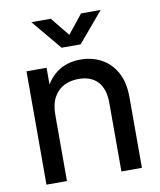

<svg xmlns="http://www.w3.org/2000/svg" viewBox="-82 -795 718 860"><g transform="rotate(-10 276.5 -364.5)"><path d="M152.8 -299.3V0H59.6V-515.6H150.9V-389.2H127.4Q152.3 -458.5 197.5 -491.9Q242.7 -525.4 305.7 -525.4Q358.4 -525.4 400.9 -502.7Q443.4 -480 468.5 -434.6Q493.7 -389.2 493.7 -320.8V0H400.4V-311.5Q400.4 -376 369.6 -408.7Q338.9 -441.4 282.7 -441.4Q246.6 -441.4 217 -426.8Q187.5 -412.1 170.2 -380.9Q152.8 -349.6 152.8 -299.3ZM207.5 -728.5 276.9 -643.1 345.2 -728.5H434.1V-728L319.3 -592.3H232.9L119.6 -728V-728.5Z"/></g></svg>

Font: Inter Cardless Display
Style: Regular
Weight: 400
Designer: Rasmus Andersson
Foundry: rsms
Version: Version 4.001;git-9221beed3